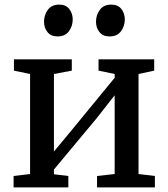

<svg xmlns="http://www.w3.org/2000/svg" viewBox="-20 -813 731 833"><path d="M39 0V-49.5L110.5 -58V-492L40.5 -506.5V-555.5H291.5V-506.5L214 -492V-155.5L287 -243.5L477.5 -475.5V-492L407.5 -506.5V-555.5H649V-506.5L581 -492V-58L652 -49.5V0H401V-49.5L477.5 -58V-399.5L398.5 -299L214 -77.5V-57L276.5 -49.5V0ZM229 -655Q201 -655 186 -673.8Q171 -692.5 171 -719Q171 -747.5 187.5 -770.2Q204 -793 236.5 -793H237.5Q265.5 -793 280.5 -774Q295.5 -755 295.5 -728.5Q295.5 -700 279 -677.5Q262.5 -655 230 -655ZM454.5 -655Q426.5 -655 411.5 -673.8Q396.5 -692.5 396.5 -719Q396.5 -747.5 413 -770.2Q429.5 -793 462 -793H463Q491.5 -793 506.5 -774Q521.5 -755 521.5 -728.5Q521.5 -700 505 -677.5Q488.5 -655 455.5 -655Z"/></svg>

Font: Merriweather
Style: Regular
Weight: 400
Designer: Eben Sorkin
Foundry: Eben Sorkin
Version: Version 2.100; ttfautohint (v1.7.19-72a1) -l 8 -r 50 -G 200 